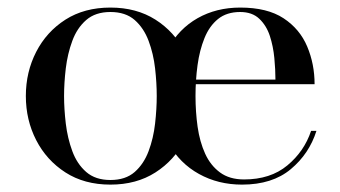

<svg xmlns="http://www.w3.org/2000/svg" viewBox="-20 -490 921 520"><path d="M279 10Q208.5 10 157.2 -23Q106 -56 78 -110.5Q50 -165 50 -230Q50 -295 78 -349.5Q106 -404 157.2 -436.8Q208.5 -469.5 279 -469.5Q349.5 -469.5 401 -436.8Q452.5 -404 480.2 -349.5Q508 -295 508 -230Q508 -165 480.2 -110.5Q452.5 -56 401 -23Q349.5 10 279 10ZM279 -2.5Q320 -2.5 344.8 -24.2Q369.5 -46 382.5 -80.8Q395.5 -115.5 400 -155.2Q404.5 -195 404.5 -230Q404.5 -265.5 400 -305Q395.5 -344.5 382.5 -379.2Q369.5 -414 344.8 -435.8Q320 -457.5 279 -457.5Q238.5 -457.5 213.5 -435.8Q188.5 -414 175.8 -379.2Q163 -344.5 158.2 -305Q153.5 -265.5 153.5 -230Q153.5 -195 158.2 -155.2Q163 -115.5 175.8 -80.8Q188.5 -46 213.5 -24.2Q238.5 -2.5 279 -2.5ZM635.5 10Q571 10 519 -18.8Q467 -47.5 436.5 -101.2Q406 -155 406 -230Q406 -305 435.2 -358.5Q464.5 -412 515.2 -440.8Q566 -469.5 630.5 -469.5Q704 -469.5 748 -440.5Q792 -411.5 812 -364Q832 -316.5 832 -262H473V-274.5H726Q726 -301 723 -332.8Q720 -364.5 710.8 -392.8Q701.5 -421 682.2 -439.2Q663 -457.5 630.5 -457.5Q594 -457.5 570.5 -438.5Q547 -419.5 533.8 -386.8Q520.5 -354 515 -313.5Q509.5 -273 509.5 -230Q509.5 -187 515.2 -146.5Q521 -106 535.5 -74Q550 -42 575.8 -23Q601.5 -4 641 -4Q712.5 -4 758.2 -42Q804 -80 822.5 -135.5H837Q817.5 -73.5 767.5 -31.8Q717.5 10 635.5 10Z"/></svg>

Font: Bodoni Moda 18pt
Style: Regular
Weight: 400
Designer: Owen Earl
Foundry: indestructible type
Version: Version 2.005